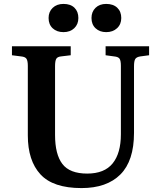

<svg xmlns="http://www.w3.org/2000/svg" viewBox="-20 -946 822 980"><path d="M396 14Q251 14 186.5 -56Q122 -126 122 -255V-610Q122 -635 115.5 -645.5Q109 -656 88 -658L41 -664V-710H341V-664L291 -658Q273 -656 267 -645.5Q261 -635 261 -608V-257Q261 -158 298.5 -109Q336 -60 425 -60Q513 -60 555 -112Q597 -164 597 -261V-610Q597 -636 590.5 -646Q584 -656 563 -658L519 -664V-710H741V-664L696 -658Q677 -655 670.5 -645Q664 -635 664 -607V-268Q664 -125 594.5 -55.5Q525 14 396 14ZM522 -782Q489 -782 468 -801.5Q447 -821 447 -854Q447 -886 467.5 -906Q488 -926 522 -926Q558 -926 578.5 -906.5Q599 -887 599 -854Q599 -822 577.5 -802Q556 -782 522 -782ZM304 -782Q270 -782 249 -801.5Q228 -821 228 -854Q228 -886 249 -906Q270 -926 304 -926Q340 -926 360 -906.5Q380 -887 380 -854Q380 -822 359 -802Q338 -782 304 -782Z"/></svg>

Font: Literata 36pt SemiBold
Style: Regular
Weight: 600
Designer: Latin by Veronika Burian and Jose Scaglione. Greek by Irene Vlachou. Cyrillic by Vera Evstafieva.
Foundry: TypeTogether
Version: Version 3.002